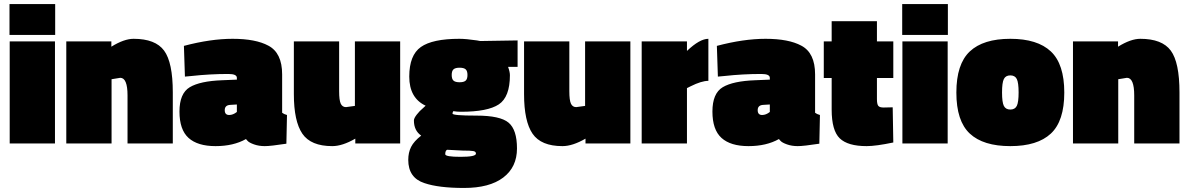

<svg xmlns="http://www.w3.org/2000/svg" viewBox="-20 -710 5879 950"><path d="M28 0V-505H252V0ZM27 -537V-690H253V-537Z M532 0H308V-505H531V-479Q594 -518 641 -518Q749 -518 792 -459.5Q835 -401 835 -253V0H611V-238Q611 -325 575 -325L532 -318Z M1376 -342V-152Q1385 -145 1400 -141L1397 1Q1319 13 1290 13Q1261 13 1237 4.5Q1213 -4 1205 -13L1197 -22Q1135 13 1046.5 13Q958 13 913 -27.5Q868 -68 868 -158Q868 -248 919 -278.5Q970 -309 1080 -313L1152 -316V-325Q1152 -344 1110 -344Q1019 -344 928 -334L895 -331L890 -483Q1022 -518 1131 -518Q1245 -518 1308 -484Q1376 -448 1376 -342ZM1114 -141Q1133 -141 1152 -156V-193L1118 -191Q1092 -189 1092 -165Q1092 -141 1114 -141Z M1736 -505H1960V0H1738V-24Q1674 13 1624 13Q1518 13 1476 -48.5Q1434 -110 1434 -244V-505H1658V-259Q1658 -214 1666 -197Q1674 -180 1692 -180L1736 -186Z M2080 196Q2000 170 2000 81Q2000 45 2014 17Q2028 -11 2064 -39Q2028 -64 2028 -114Q2028 -125 2042.5 -143.5Q2057 -162 2072 -174L2086 -187Q2005 -225 2005 -331Q2005 -437 2062.5 -477.5Q2120 -518 2253 -518Q2286 -518 2340 -510L2356 -507L2541 -510V-379H2494Q2503 -354 2503 -338Q2503 -230 2448 -193.5Q2393 -157 2261 -157Q2241 -157 2223 -160Q2219 -154 2219 -148Q2219 -138 2337 -138Q2455 -138 2496.5 -103Q2538 -68 2538 24.5Q2538 117 2470 168.5Q2402 220 2276 220Q2150 220 2080 196ZM2183 53Q2183 66 2259 66Q2335 66 2335 50Q2335 40 2322 37.5Q2309 35 2269 35L2192 31Q2183 36 2183 53ZM2224 -311Q2233 -303 2254 -303Q2275 -303 2284 -311Q2293 -319 2293 -339Q2293 -359 2284 -367Q2275 -375 2254 -375Q2233 -375 2224 -367Q2215 -359 2215 -339Q2215 -319 2224 -311Z M2875 -505H3099V0H2877V-24Q2813 13 2763 13Q2657 13 2615 -48.5Q2573 -110 2573 -244V-505H2797V-259Q2797 -214 2805 -197Q2813 -180 2831 -180L2875 -186Z M3379 0H3155V-505H3379V-458Q3442 -518 3485 -518V-310Q3451 -310 3397 -283L3379 -274Z M4013 -342V-152Q4022 -145 4037 -141L4034 1Q3956 13 3927 13Q3898 13 3874 4.5Q3850 -4 3842 -13L3834 -22Q3772 13 3683.5 13Q3595 13 3550 -27.5Q3505 -68 3505 -158Q3505 -248 3556 -278.5Q3607 -309 3717 -313L3789 -316V-325Q3789 -344 3747 -344Q3656 -344 3565 -334L3532 -331L3527 -483Q3659 -518 3768 -518Q3882 -518 3945 -484Q4013 -448 4013 -342ZM3751 -141Q3770 -141 3789 -156V-193L3755 -191Q3729 -189 3729 -165Q3729 -141 3751 -141Z M4319 -324V-220Q4319 -195 4325.5 -186.5Q4332 -178 4352 -178L4397 -179L4400 -5Q4314 13 4268 13Q4175 13 4135 -25.5Q4095 -64 4095 -168V-324H4056V-505H4095V-605H4319V-505H4400V-324Z M4445 0V-505H4669V0ZM4444 -537V-690H4670V-537Z M4778.5 -455.5Q4845 -518 4979 -518Q5113 -518 5179.5 -455.5Q5246 -393 5246 -252Q5246 -111 5179.5 -49Q5113 13 4979 13Q4845 13 4778.5 -49Q4712 -111 4712 -252Q4712 -393 4778.5 -455.5ZM4947 -186Q4956 -168 4979 -168Q5002 -168 5011 -186Q5020 -204 5020 -252.5Q5020 -301 5011 -319Q5002 -337 4979 -337Q4956 -337 4947 -319Q4938 -301 4938 -252.5Q4938 -204 4947 -186Z M5513 0H5289V-505H5512V-479Q5575 -518 5622 -518Q5730 -518 5773 -459.5Q5816 -401 5816 -253V0H5592V-238Q5592 -325 5556 -325L5513 -318Z"/></svg>

Font: Titillium Web
Style: Black
Weight: 900
Version: Version 1.001;PS 35.000;hotconv 1.0.70;makeotf.lib2.5.55311